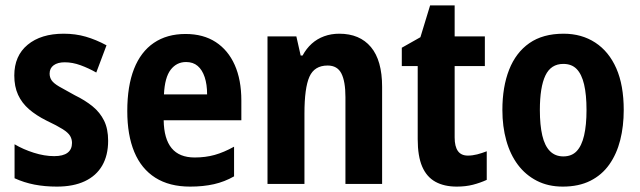

<svg xmlns="http://www.w3.org/2000/svg" viewBox="-20 -682 2373 712"><path d="M381 -160Q381 -106 359 -68Q337 -30 294.5 -10Q252 10 191 10Q146 10 107.5 2.5Q69 -5 34 -21V-147Q66 -128 105.5 -115.5Q145 -103 181 -103Q214 -103 230.5 -115.5Q247 -128 247 -152Q247 -166 240 -178Q233 -190 212.5 -203Q192 -216 152 -235Q114 -254 87.5 -277Q61 -300 47 -330.5Q33 -361 33 -402Q33 -475 82.5 -516Q132 -557 216 -557Q260 -557 298 -546Q336 -535 375 -514L337 -413Q309 -429 279 -440Q249 -451 220 -451Q194 -451 179 -440Q164 -429 164 -409Q164 -395 171.5 -384Q179 -373 199.5 -361Q220 -349 257 -329Q296 -310 323.5 -287.5Q351 -265 366 -234.5Q381 -204 381 -160Z M668 -556Q734 -556 780 -526Q826 -496 850.5 -441Q875 -386 875 -309V-236H587Q588 -167 616.5 -132.5Q645 -98 702 -98Q742 -98 776 -107.5Q810 -117 848 -138V-28Q813 -8 773.5 1Q734 10 685 10Q608 10 556 -23Q504 -56 478 -118.5Q452 -181 452 -270Q452 -363 477 -426.5Q502 -490 550.5 -523Q599 -556 668 -556ZM670 -452Q635 -452 613 -423.5Q591 -395 588 -332H748Q748 -369 739 -396Q730 -423 713 -437.5Q696 -452 670 -452Z M1238 -557Q1314 -557 1355.5 -507.5Q1397 -458 1397 -360V0H1261V-322Q1261 -380 1246 -409.5Q1231 -439 1195 -439Q1146 -439 1127.5 -397.5Q1109 -356 1109 -261V0H972V-547H1079L1095 -476H1102Q1116 -502 1136 -520Q1156 -538 1182 -547.5Q1208 -557 1238 -557Z M1715 -105Q1732 -105 1749.5 -109.5Q1767 -114 1785 -121V-15Q1761 -4 1734 3Q1707 10 1674 10Q1627 10 1594.5 -8Q1562 -26 1545.5 -64.5Q1529 -103 1529 -166V-437H1470V-505L1539 -544L1575 -662H1666V-547H1778V-437H1666V-172Q1666 -139 1678 -122Q1690 -105 1715 -105Z M2293 -274Q2293 -214 2280 -162.5Q2267 -111 2239.5 -72Q2212 -33 2169 -11.5Q2126 10 2067 10Q2013 10 1971 -11.5Q1929 -33 1900.5 -71Q1872 -109 1857.5 -161Q1843 -213 1843 -274Q1843 -360 1868 -423.5Q1893 -487 1943 -522Q1993 -557 2070 -557Q2137 -557 2187.5 -524Q2238 -491 2265.5 -428.5Q2293 -366 2293 -274ZM1982 -274Q1982 -218 1991 -179.5Q2000 -141 2019.5 -121.5Q2039 -102 2069 -102Q2100 -102 2118.5 -121.5Q2137 -141 2146 -179.5Q2155 -218 2155 -274Q2155 -331 2146 -369Q2137 -407 2118.5 -426Q2100 -445 2069 -445Q2023 -445 2002.5 -402Q1982 -359 1982 -274Z"/></svg>

Font: Noto Sans Khmer Condensed
Style: Bold
Weight: 700
Width: 3
Designer: Danh Hong and the Monotype Design Team
Foundry: Monotype Imaging Inc.
Version: Version 2.004